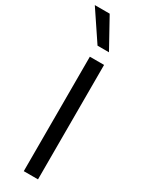

<svg xmlns="http://www.w3.org/2000/svg" viewBox="-282 -983 771 1017"><g transform="rotate(30 103.5 -475.0)"><path d="M78 -700H165V0H78ZM-36 -950H55L154 -771H84Z"/></g></svg>

Font: Lopes Sans
Style: Regular
Weight: 400
Designer: Gabriel Lam, Diego Maldonado
Foundry: TypeRant, Foresti Design
Version: Version 4.000